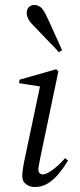

<svg xmlns="http://www.w3.org/2000/svg" viewBox="-20 -744 324 776"><path d="M70 -32Q70 -41 71.5 -54Q73 -67 78 -93L143 -401L157 -392L57 -408L59 -422L207 -464L216 -456L143 -107Q140 -91 137.5 -78.5Q135 -66 135 -58Q135 -49 140.5 -44Q146 -39 153 -39Q167 -39 192 -57Q217 -75 243 -105L255 -95Q240 -70 220 -45Q200 -20 175.5 -4Q151 12 120 12Q102 12 86 1Q70 -10 70 -32ZM231 -541 218 -533Q201 -552 183.5 -569.5Q166 -587 149 -605.5Q132 -624 114 -642Q98 -658 93 -670Q88 -682 88 -690Q88 -708 97.5 -716Q107 -724 118 -724Q132 -724 144 -715Q156 -706 169 -677Q180 -655 190 -632Q200 -609 210.5 -586.5Q221 -564 231 -541Z"/></svg>

Font: Source Serif 4 60pt
Style: Italic
Weight: 400
Italic angle: -12°
Version: Version 4.004;hotconv 1.0.116;makeotfexe 2.5.65601